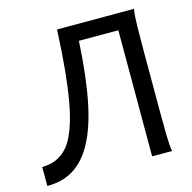

<svg xmlns="http://www.w3.org/2000/svg" viewBox="-105 -818 929 930"><g transform="rotate(-15 359.0 -353.0)"><path d="M349.1 -632.3Q344.2 -542 335.4 -466.8Q326.7 -391.6 314.2 -330.3Q301.8 -269 285.2 -220.5Q268.6 -171.9 248.5 -135.3Q227.5 -96.7 202.6 -69.6Q177.7 -42.5 149.2 -25.4Q120.6 -8.3 88.1 -0.5Q55.7 7.3 19.5 7.3V-87.9Q42 -87.9 63.7 -93Q85.4 -98.1 105.2 -109.4Q125 -120.6 142.3 -138.7Q159.7 -156.7 173.3 -183.1Q189.5 -213.9 203.4 -258.1Q217.3 -302.2 228.3 -365.2Q239.3 -428.2 247.6 -513.7Q255.9 -599.1 261.2 -712.9H647Q641.6 -683.6 640.6 -628.2Q639.6 -572.8 639.6 -500.5V-210Q639.6 -137.2 640.6 -83.3Q641.6 -29.3 647 0H546.9V-632.3Z"/></g></svg>

Font: Andika
Style: Regular
Weight: 400
Designer: Victor Gaultney, Annie Olsen, Julie Remington, Don Collingsworth, Eric Hays
Foundry: SIL International
Version: Version 1.001